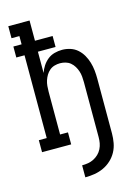

<svg xmlns="http://www.w3.org/2000/svg" viewBox="-137 -808 774 1082"><g transform="rotate(-15 250.0 -267.5)"><path d="M222 200V130Q240 130 257.5 127Q275 124 290.5 116Q306 108 318.5 96Q331 84 339 68Q347 52 350 35Q353 18 353 0V-320Q353 -336 351.5 -352.5Q350 -369 345 -384.5Q340 -400 331.5 -414Q323 -428 310.5 -438.5Q298 -449 282 -453.5Q266 -458 250 -458Q234 -458 218 -453.5Q202 -449 189.5 -438.5Q177 -428 168.5 -414Q160 -400 155 -384.5Q150 -369 148.5 -352.5Q147 -336 147 -320V-70H193V0H23V-70H69V-553H21V-617H69V-665H23V-735H147V-617H250V-553H147V-429Q154 -450 166.5 -469Q179 -488 196.5 -502Q214 -516 236 -522Q258 -528 281 -528Q305 -528 328.5 -520.5Q352 -513 370 -497Q388 -481 400 -460Q412 -439 419 -415.5Q426 -392 428.5 -368Q431 -344 431 -320V0Q431 27 426 54.5Q421 82 408 106Q395 130 374.5 149Q354 168 329 179.5Q304 191 277 195.5Q250 200 222 200Z"/></g></svg>

Font: Iosevka Gothic
Style: Regular
Weight: 400
Monospace: yes
Designer: Belleve Invis
Foundry: Belleve Invis
Version: Version 15.5.1; ttfautohint (v1.8.4)